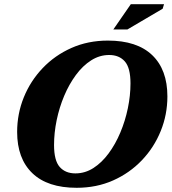

<svg xmlns="http://www.w3.org/2000/svg" viewBox="-20 -878 816 913"><path d="M776 -419.5Q776 -333 744.2 -254.8Q712.5 -176.5 654.5 -115.8Q596.5 -55 517.8 -20Q439 15 344.5 15Q206 15 133.8 -54.5Q61.5 -124 61.5 -250.5Q61.5 -337 93.2 -415.2Q125 -493.5 183 -554.2Q241 -615 319.8 -650Q398.5 -685 493 -685Q631.5 -685 703.8 -615.8Q776 -546.5 776 -419.5ZM237 -188.5Q237 -114.5 264 -84Q291 -53.5 338.5 -53.5Q384.5 -53.5 424.2 -79Q464 -104.5 496.5 -148.5Q529 -192.5 552.2 -247.8Q575.5 -303 588 -363.5Q600.5 -424 600.5 -481.5Q600.5 -555.5 573.5 -586Q546.5 -616.5 499 -616.5Q453.5 -616.5 413.5 -591Q373.5 -565.5 341 -521.5Q308.5 -477.5 285.2 -422.2Q262 -367 249.5 -306.8Q237 -246.5 237 -188.5ZM519 -738 602 -858H760L753.5 -836.5L586 -738Z"/></svg>

Font: Newsreader 16pt ExtraBold
Style: Italic
Weight: 800
Italic angle: -17°
Designer: Hugues Gentile
Foundry: Production Type
Version: Version 1.003; ttfautohint (v1.8.3)